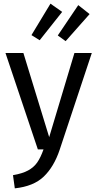

<svg xmlns="http://www.w3.org/2000/svg" viewBox="-20 -817 532 1050"><path d="M306 3Q275 95 219.5 148.5Q164 202 61 213L51 141Q103 132 134 115Q165 98 183.5 71.5Q202 45 218 0H187L10 -527H108L249 -67L387 -527H482ZM320 -752 197 -597 152 -625 256 -797ZM470 -740 339 -592 296 -623 408 -789Z"/></svg>

Font: FiraGO
Style: Regular
Weight: 400
Designer: bBox Type
Foundry: bBox Type GmbH
Version: Version 1.001;April 20, 2020;FontCreator 12.0.0.2555 64-bit